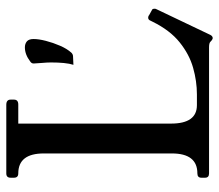

<svg xmlns="http://www.w3.org/2000/svg" viewBox="-64 -636 712 625"><g transform="rotate(-90 292.5 -324.0)"><path d="M568 -188Q572.2 -186.2 574.1 -184.6Q576 -183 576 -178Q576 -177 576 -175.5Q576 -174 574 -170L491 4Q487 12 480 12Q479 12 476 10.5Q473 9 468 4Q464 0 450 0H40Q26 0 26 -13V-25Q26 -38 40 -38Q105 -38 105 -121V-538Q105 -621 40 -621Q26 -621 26 -635V-646Q26 -660 40 -660H263.2Q280.2 -660 280.2 -646V-635Q280.2 -621 264.2 -621H202.2V-123.5Q202.2 -39.5 262.2 -39.5H297.2Q340.2 -39.5 383.9 -51.9Q427.5 -64.2 466.8 -95.8Q506 -127.2 534 -184.2L537 -190.2Q540 -198.2 547 -198.2Q549 -198.2 551.5 -197.4Q554 -196.5 555 -195.2ZM393.5 -441.5Q397.5 -453.8 399.4 -472.8Q401.2 -491.8 401.2 -514.5Q401.2 -527 399.5 -545.8Q397.8 -564.5 397.8 -571Q397.8 -577.8 404.2 -582Q427 -599.5 450.2 -599.5Q462 -599.5 469.8 -593Q477.5 -586.5 477.5 -571Q477.5 -554.8 471.5 -531.2Q465.5 -507.8 455.6 -485Q445.8 -462.2 432.8 -448Q428 -443.2 421.8 -442.8Z"/></g></svg>

Font: Young Serif Light
Style: Regular
Weight: 300
Designer: Bastien Sozeau
Foundry: NBR — Bastien Sozeau
Version: Version 5.001